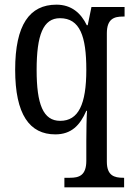

<svg xmlns="http://www.w3.org/2000/svg" viewBox="-20 -566 569 823"><path d="M256 237H512V196H508C470 196 438 187 438 127V-423C438 -486 470 -495 507 -495H514V-536H372L356 -458H352C327 -510 286 -546 222 -546C107 -546 45 -460 45 -267C45 -75 107 10 217 10C286 10 323 -29 350 -91H353C351 -65 350 -2 350 38V123C350 187 318 196 280 196H256ZM238 -48C165 -48 137 -119 137 -266C137 -416 165 -488 237 -488C323 -488 350 -410 350 -267C350 -118 316 -48 238 -48Z"/></svg>

Font: Noto Serif Lao Condensed
Style: Regular
Weight: 400
Width: 3
Designer: Monotype Design Team
Foundry: Monotype Imaging Inc.
Version: Version 2.003